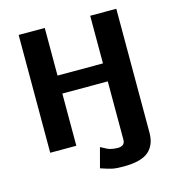

<svg xmlns="http://www.w3.org/2000/svg" viewBox="-125 -803 1009 1094"><g transform="rotate(-15 379.0 -255.5)"><path d="M85 0V-695H239V-414H507V-695H661V36Q661 108 617 146Q573 184 468 184Q427 184 403 179Q379 174 336 159L367 42Q371 44 384 51Q397 58 405 62Q413 66 429.5 69.5Q446 73 465 73Q507 73 507 36V-308H239V0Z"/></g></svg>

Font: Coval
Style: Heavy
Weight: 900
Foundry: Context Ltd
Version: Version 001.000